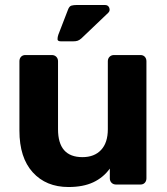

<svg xmlns="http://www.w3.org/2000/svg" viewBox="-20 -741 671 771"><path d="M255 10Q165 10 111.5 -49Q58 -108 58 -216V-495Q58 -506 64.5 -513Q71 -520 82 -520H188Q199 -520 206 -513Q213 -506 213 -495V-222Q213 -110 311 -110Q359 -110 386 -139Q413 -168 413 -222V-495Q413 -506 420 -513Q427 -520 438 -520H544Q555 -520 561.5 -513Q568 -506 568 -495V-25Q568 -14 561.5 -7Q555 0 544 0H446Q435 0 428 -7Q421 -14 421 -25V-64Q395 -28 354.5 -9Q314 10 255 10ZM225 -575Q211 -575 211 -583.5Q211 -592 214 -601L253 -702Q258 -716 267 -718.5Q276 -721 290 -721H401Q415 -721 419 -709Q423 -697 414 -689L307 -587Q299 -580 292 -577.5Q285 -575 273 -575Z"/></svg>

Font: Fz Rubik SemBd
Style: Regular
Weight: 600
Designer: Hubert and Fischer
Foundry: Hubert and Fischer
Version: Vit hóa bi FontZin.com